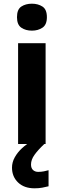

<svg xmlns="http://www.w3.org/2000/svg" viewBox="-20 -780 345 1040"><path d="M227 -546V0H78V-546ZM153 -760Q186 -760 210 -744.5Q234 -729 234 -687Q234 -646 210 -630Q186 -614 153 -614Q119 -614 95.5 -630Q72 -646 72 -687Q72 -729 95.5 -744.5Q119 -760 153 -760ZM148 111Q148 131 159 141Q170 151 187 151Q203 151 218 148Q233 145 243 142V229Q227 233 209 236.5Q191 240 167 240Q111 240 78 208.5Q45 177 45 128Q45 99 60 72Q75 45 99.5 22.5Q124 0 155 -17L220 0Q186 32 167 58.5Q148 85 148 111Z"/></svg>

Font: Noto Sans Hebrew
Style: Bold
Weight: 700
Designer: Monotype Design Team
Foundry: Monotype Imaging Inc.
Version: Version 2.003